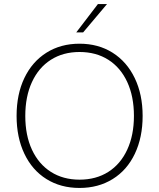

<svg xmlns="http://www.w3.org/2000/svg" viewBox="-20 -921 787 949"><path d="M62 -348Q62 -455 100.5 -535.5Q139 -616 209.5 -660.5Q280 -705 373 -705Q466 -705 536.5 -660.5Q607 -616 646 -535Q685 -454 685 -348Q685 -242 646.5 -161Q608 -80 537 -36Q466 8 373 8Q280 8 209.5 -36Q139 -80 100.5 -161Q62 -242 62 -348ZM642 -348Q642 -444 609 -515.5Q576 -587 515.5 -625.5Q455 -664 373 -664Q292 -664 231.5 -625.5Q171 -587 138 -515.5Q105 -444 105 -348Q105 -252 138 -181Q171 -110 231.5 -71.5Q292 -33 373 -33Q455 -33 515.5 -71.5Q576 -110 609 -181.5Q642 -253 642 -348ZM464 -901H509L391 -761H357Z"/></svg>

Font: Hanken Grotesk ExtraLight
Style: Regular
Weight: 200
Designer: Alfredo Marco Pradil
Foundry: Hanken Design Co.
Version: Version 3.014